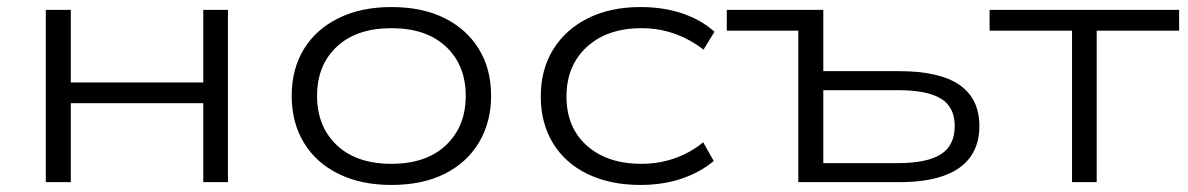

<svg xmlns="http://www.w3.org/2000/svg" viewBox="-20 -517 3373 545"><path d="M110 0V-489H181V-283H557V-489H627V0H557V-224H181V0Z M1091 8Q1005 8 941 -23.5Q877 -55 842.5 -112Q808 -169 808 -245Q808 -321 842.5 -377.5Q877 -434 941 -465.5Q1005 -497 1091 -497Q1179 -497 1242 -465.5Q1305 -434 1339.5 -377.5Q1374 -321 1374 -245Q1374 -170 1339.5 -112.5Q1305 -55 1242 -23.5Q1179 8 1091 8ZM1091 -52Q1190 -52 1246 -105Q1302 -158 1302 -245Q1302 -332 1246 -384.5Q1190 -437 1091 -437Q992 -437 936 -384.5Q880 -332 880 -245Q880 -158 936 -105Q992 -52 1091 -52Z M1798 8Q1713 8 1649 -22.5Q1585 -53 1550 -110Q1515 -167 1515 -243Q1515 -320 1550.5 -377Q1586 -434 1649.5 -465.5Q1713 -497 1798 -497Q1863 -497 1916.5 -479Q1970 -461 2008 -427L1977 -376Q1940 -405 1895.5 -421Q1851 -437 1801 -437Q1704 -437 1646 -384Q1588 -331 1588 -243Q1588 -155 1646 -103.5Q1704 -52 1801 -52Q1851 -52 1896 -68Q1941 -84 1976 -113L2006 -60Q1968 -28 1915 -10Q1862 8 1798 8Z M2246 0V-430H2043V-489H2317V-315H2533Q2647 -315 2703.5 -276Q2760 -237 2760 -159Q2760 -107 2734.5 -71.5Q2709 -36 2658.5 -18Q2608 0 2533 0ZM2317 -54H2529Q2611 -54 2650.5 -79Q2690 -104 2690 -159Q2690 -213 2651 -237Q2612 -261 2529 -261H2317Z M3023 0V-430H2789V-489H3327V-430H3093V0Z"/></svg>

Font: Nunito Sans 10pt Expanded Light
Style: Regular
Weight: 300
Width: 7
Designer: Vernon Adams
Foundry: Vernon Adams
Version: Version 3.101;gftools[0.9.27]